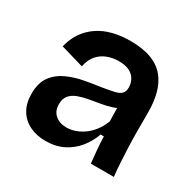

<svg xmlns="http://www.w3.org/2000/svg" viewBox="-126 -670 825 816"><g transform="rotate(30 286.0 -261.5)"><path d="M191 13Q148 13 113.5 -3.5Q79 -20 59.5 -52.5Q40 -85 40 -132Q40 -185 63.5 -217Q87 -249 124.5 -266Q162 -283 204.5 -291Q247 -299 285 -304Q322 -310 343.5 -315Q365 -320 375 -330.5Q385 -341 385 -360Q385 -382 375 -399.5Q365 -417 345 -427Q325 -437 293 -437Q264 -437 237.5 -427Q211 -417 192.5 -395.5Q174 -374 167 -339L54 -372Q64 -413 85 -443.5Q106 -474 137 -495Q168 -516 207.5 -526Q247 -536 293 -536Q355 -536 396.5 -520Q438 -504 462.5 -474Q487 -444 498 -402.5Q509 -361 509 -311V-214Q509 -180 510.5 -143.5Q512 -107 514 -70.5Q516 -34 520 0H407Q404 -29 401 -61.5Q398 -94 397 -128H381Q368 -90 342 -57.5Q316 -25 278 -6Q240 13 191 13ZM240 -81Q260 -81 281 -88Q302 -95 322 -109Q342 -123 359 -145Q376 -167 387 -196L385 -280L410 -276Q393 -262 368.5 -254Q344 -246 316.5 -241.5Q289 -237 261.5 -232Q234 -227 211.5 -218.5Q189 -210 176 -194Q163 -178 163 -151Q163 -118 184.5 -99.5Q206 -81 240 -81Z"/></g></svg>

Font: Bricolage Grotesque SemiBold
Style: Regular
Weight: 600
Designer: Mathieu Triay
Foundry: Atelier Triay
Version: Version 1.000;gftools[0.9.30]